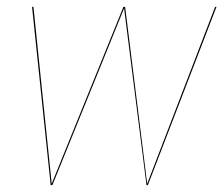

<svg xmlns="http://www.w3.org/2000/svg" viewBox="-20 -537 649 557"><path d="M409 0H405L340 -513L132 0H127L73 -517H77L130 -4L338 -517H343L407 -4L604 -517H608Z"/></svg>

Font: Fira Sans Condensed Four
Style: Italic
Weight: 100
Width: 3
Italic angle: -8°
Designer: bBox Type GmbH & Carrois Corporate GbR & Edenspiekermann AG
Foundry: bBox Type GmbH & Carrois Corporate GbR & Edenspiekermann AG
Version: Version 4.301